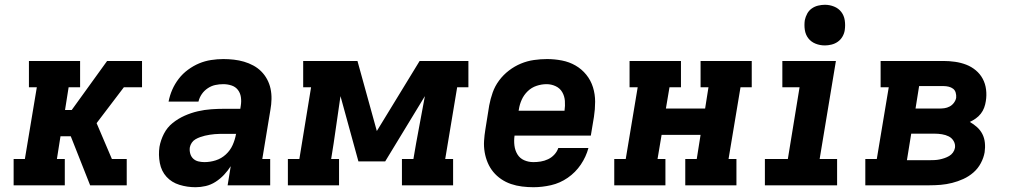

<svg xmlns="http://www.w3.org/2000/svg" viewBox="-20 -775 4240 803"><path d="M37 0V-110H84L134 -410H101V-520H315V-410H267L252 -315H280L428 -520H574V-410H498L384 -260L448 -110H510V0H357L276 -205H233L218 -110H251V0Z M798 8Q763 8 730.5 -2Q698 -12 676.5 -35.5Q655 -59 648.5 -93Q642 -127 647 -161Q652 -189 665.5 -215.5Q679 -242 702 -260.5Q725 -279 752 -291Q779 -303 807 -309.5Q835 -316 863 -318Q891 -320 918 -320H985L987 -333Q990 -351 987.5 -368.5Q985 -386 975 -399Q965 -412 948.5 -417.5Q932 -423 914 -423Q897 -423 880.5 -419.5Q864 -416 849 -406Q834 -396 824 -381.5Q814 -367 810 -350H685Q690 -376 700.5 -400Q711 -424 727.5 -445.5Q744 -467 766.5 -483.5Q789 -500 813 -510Q837 -520 863 -524Q889 -528 914 -528Q936 -528 958 -525.5Q980 -523 1000.5 -517Q1021 -511 1039.5 -501Q1058 -491 1072.5 -476.5Q1087 -462 1097 -443.5Q1107 -425 1111.5 -404Q1116 -383 1115.5 -360.5Q1115 -338 1111 -316L1077 -110H1110V0H932L945 -80Q933 -61 917 -44Q901 -27 881.5 -14.5Q862 -2 840.5 3Q819 8 798 8ZM835 -97Q859 -97 882.5 -104.5Q906 -112 924.5 -129Q943 -146 953 -168.5Q963 -191 967 -214L968 -215H918Q908 -215 898 -215Q888 -215 878 -214Q868 -213 857.5 -211.5Q847 -210 837 -207.5Q827 -205 817 -201.5Q807 -198 797.5 -192.5Q788 -187 782 -178Q776 -169 774 -159Q772 -146 775.5 -133Q779 -120 788 -111.5Q797 -103 809.5 -100Q822 -97 835 -97Z M1184 0V-110H1232L1281 -410H1248V-520H1475L1556 -227L1735 -520H1939V-410H1892L1842 -110H1875V0H1661V-110H1709Q1720 -176 1732.5 -241.5Q1745 -307 1757 -373L1591 -100H1479L1404 -373Q1394 -307 1385 -241.5Q1376 -176 1365 -110H1398V0Z M2211 8Q2187 8 2163 5Q2139 2 2117 -5.5Q2095 -13 2076 -26Q2057 -39 2043 -56Q2029 -73 2020 -94Q2011 -115 2007 -138.5Q2003 -162 2004.5 -186Q2006 -210 2010 -234L2026 -334Q2031 -361 2040.5 -388Q2050 -415 2067.5 -438.5Q2085 -462 2108.5 -480Q2132 -498 2158.5 -509Q2185 -520 2213 -524Q2241 -528 2268 -528Q2299 -528 2330 -522Q2361 -516 2387 -501Q2413 -486 2432 -462.5Q2451 -439 2460 -410Q2469 -381 2469 -349.5Q2469 -318 2464 -286L2451 -208H2132Q2129 -187 2131.5 -166.5Q2134 -146 2144 -129.5Q2154 -113 2172 -105Q2190 -97 2211 -97Q2226 -97 2241.5 -99.5Q2257 -102 2272 -109Q2287 -116 2298.5 -128.5Q2310 -141 2315 -156H2441Q2431 -119 2409 -86.5Q2387 -54 2354.5 -31.5Q2322 -9 2284.5 -0.5Q2247 8 2211 8ZM2341 -312Q2344 -333 2342.5 -353Q2341 -373 2331.5 -389.5Q2322 -406 2304 -414.5Q2286 -423 2266 -423Q2245 -423 2224 -416Q2203 -409 2187 -393.5Q2171 -378 2162 -358Q2153 -338 2150 -317L2149 -312Z M2549 0V-110H2597L2647 -410H2613V-520H2828V-410H2780L2765 -321H2929L2943 -410H2910V-520H3124V-410H3077L3027 -110H3060V0H2846V-110H2894L2910 -211H2747L2730 -110H2763V0Z M3179 0V-110H3275L3324 -410H3252V-520H3476L3408 -110H3481V0ZM3430 -585Q3409 -585 3390.5 -592.5Q3372 -600 3360.5 -615Q3349 -630 3346 -650Q3343 -670 3346 -691Q3349 -705 3356 -718Q3363 -731 3375 -739.5Q3387 -748 3401.5 -751.5Q3416 -755 3430 -755Q3450 -755 3468.5 -747.5Q3487 -740 3498.5 -725Q3510 -710 3513 -690Q3516 -670 3513 -649Q3511 -635 3503.5 -622Q3496 -609 3484 -600.5Q3472 -592 3457.5 -588.5Q3443 -585 3430 -585Z M3599 0V-110H3647L3697 -410H3663V-520H3926Q3950 -520 3974.5 -516.5Q3999 -513 4021 -504.5Q4043 -496 4061 -481Q4079 -466 4090 -445.5Q4101 -425 4104 -400.5Q4107 -376 4103 -352Q4101 -338 4096 -324.5Q4091 -311 4082 -299.5Q4073 -288 4061 -279.5Q4049 -271 4036 -265Q4052 -256 4066 -243.5Q4080 -231 4088.5 -214.5Q4097 -198 4099 -178Q4101 -158 4098 -138Q4094 -115 4082 -92.5Q4070 -70 4051 -53.5Q4032 -37 4009 -26.5Q3986 -16 3962 -10Q3938 -4 3914.5 -2Q3891 0 3867 0ZM3907 -321Q3919 -321 3930 -322.5Q3941 -324 3951.5 -329.5Q3962 -335 3969.5 -345Q3977 -355 3979 -366Q3980 -377 3977 -387.5Q3974 -398 3966 -404Q3958 -410 3947.5 -412.5Q3937 -415 3926 -415H3824L3809 -321ZM3867 -105Q3878 -105 3888.5 -105.5Q3899 -106 3909 -108Q3919 -110 3929.5 -113.5Q3940 -117 3949.5 -122.5Q3959 -128 3965.5 -137Q3972 -146 3974 -157Q3976 -172 3968.5 -185Q3961 -198 3948 -204.5Q3935 -211 3919.5 -213.5Q3904 -216 3888 -216H3791L3773 -105Z"/></svg>

Font: Iosevka Etoile XBdObl
Style: Regular
Weight: 800
Italic angle: -9°
Designer: Belleve Invis
Foundry: Belleve Invis
Version: Version 15.5.2; ttfautohint (v1.8.4)